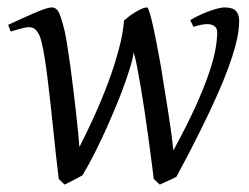

<svg xmlns="http://www.w3.org/2000/svg" viewBox="-20 -477 670 517"><path d="M624 -419.9Q624 -406.7 621.6 -389.6Q619.1 -372.6 612.5 -348.6Q606 -324.7 594.2 -292.7Q582.5 -260.7 563.7 -218.5Q544.9 -176.3 518.3 -122.6Q491.7 -68.8 455.1 -1Q450.7 1.5 445.1 4.2Q439.5 6.8 433.1 9.5Q426.8 12.2 420.9 15.1Q415 18.1 410.2 20L394 4.9Q390.6 -22.5 386.5 -54.4Q382.3 -86.4 377.7 -119.4Q373 -152.3 368.2 -184.8Q363.3 -217.3 358.4 -246.1Q353.5 -274.9 348.9 -298.3Q344.2 -321.8 339.8 -336.9Q339.4 -326.7 333.5 -305.9Q327.6 -285.2 317.9 -257.3Q308.1 -229.5 294.9 -197.3Q281.7 -165 266.6 -131.3Q251.5 -97.7 235.1 -65.2Q218.8 -32.7 202.1 -4.9Q197.8 -2.4 191.7 0.7Q185.5 3.9 178.7 7.6Q171.9 11.2 165.3 14.6Q158.7 18.1 153.8 20L138.2 4.9Q134.8 -22.5 131.1 -55.9Q127.4 -89.4 123.8 -124.8Q120.1 -160.2 116.2 -195.8Q112.3 -231.4 108.4 -263.2Q104.5 -294.9 100.3 -321Q96.2 -347.2 91.8 -363.8Q88.9 -377 84.7 -384.8Q80.6 -392.6 75.9 -397Q71.3 -401.4 66.4 -402.6Q61.5 -403.8 57.1 -403.8Q52.7 -403.8 44.9 -402.1Q37.1 -400.4 28.8 -397.9Q19.5 -395.5 8.8 -392.1L2 -410.2Q22.5 -419.4 41 -428Q59.6 -436.5 74.7 -442.9Q89.8 -449.2 101.3 -453.1Q112.8 -457 119.1 -457Q132.8 -457 139.6 -441.2Q146.5 -425.3 154.8 -390.1Q157.7 -376.5 161.6 -351.8Q165.5 -327.1 169.7 -296.9Q173.8 -266.6 177.7 -233.6Q181.6 -200.7 185.1 -170.9Q188.5 -141.1 190.7 -117.2Q192.9 -93.3 193.8 -81.1Q213.4 -119.1 233.9 -164.3Q254.4 -209.5 271.5 -255.4Q288.6 -301.3 300 -344.5Q311.5 -387.7 314 -421.9Q321.3 -428.2 329.8 -434.6Q338.4 -440.9 346.9 -445.8Q355.5 -450.7 363 -453.9Q370.6 -457 376 -457Q377.9 -457 380.9 -449Q383.8 -440.9 387.2 -427.7Q390.6 -414.6 394.3 -397.2Q397.9 -379.9 401.4 -361.8L408.2 -325.7Q411.6 -307.6 414.1 -293Q417.5 -270 422.1 -242.2Q426.8 -214.4 431.4 -185.1Q436 -155.8 440.2 -126.5Q444.3 -97.2 446.8 -71.8Q483.4 -139.2 506.6 -190.4Q529.8 -241.7 542.7 -280Q555.7 -318.4 560.3 -345Q564.9 -371.6 564.9 -390.1Q564.9 -400.4 557.9 -406.2Q550.8 -412.1 538.1 -412.1Q531.2 -412.1 521.5 -410.2Q511.7 -408.2 501 -404.8L492.2 -422.9Q508.8 -432.6 523.9 -439.2Q539.1 -445.8 551 -449.7Q563 -453.6 571.3 -455.3Q579.6 -457 583 -457Q591.3 -457 598.6 -455.8Q606 -454.6 611.6 -450.7Q617.2 -446.8 620.6 -439.5Q624 -432.1 624 -419.9Z"/></svg>

Font: Gentium Plus Phon
Style: Italic
Weight: 400
Italic angle: -8°
Designer: J. Victor Gaultney, Annie Olsen, Iska Routamaa, Becca Hirsbrunner
Foundry: SIL International
Version: Version 5.000